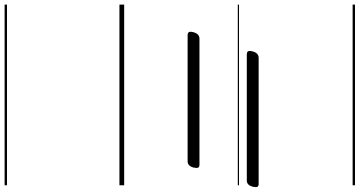

<svg xmlns="http://www.w3.org/2000/svg" viewBox="-374 -660 1520 811"><g transform="rotate(90 385.5 -255.0)"><path d="M210 -538Q200 -538 197 -544Q194 -550 198 -564Q205 -588 225 -588H757Q768 -588 770 -581.5Q772 -575 769 -562Q762 -538 743 -538ZM129 -288Q119 -288 116 -294Q113 -300 117 -314Q124 -338 144 -338H676Q687 -338 689 -331.5Q691 -325 688 -312Q681 -288 662 -288ZM0 475H763V485H0ZM0 -20H763V0H0ZM0 -505H763V-500H0ZM0 -995H763V-985H0Z"/></g></svg>

Font: Playwrite CZ Guides
Style: Regular
Weight: 400
Designer: Veronika Burian, José Scaglione
Foundry: TypeTogether
Version: Version 1.003